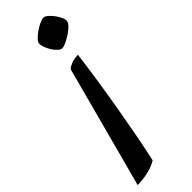

<svg xmlns="http://www.w3.org/2000/svg" viewBox="-312 -514 800 800"><g transform="rotate(-45 88.0 -114.5)"><path d="M-52 271 92 -268Q100 -275 115 -281.5Q130 -288 156 -289Q148 -226 137.5 -157Q127 -88 115 -18Q103 52 90.5 118Q78 184 65 242Q46 255 13.5 263Q-19 271 -52 271ZM129 -354Q121 -354 110.5 -363.5Q100 -373 91.5 -387Q83 -401 78 -415.5Q73 -430 75 -440Q77 -447 87 -457Q97 -467 111.5 -477Q126 -487 140.5 -493.5Q155 -500 164 -500Q172 -500 182.5 -491Q193 -482 203 -468.5Q213 -455 219 -441.5Q225 -428 223 -419Q221 -410 210 -399Q199 -388 183.5 -378Q168 -368 153 -361Q138 -354 129 -354Z"/></g></svg>

Font: Texturina Medium 12pt Medium
Style: Italic
Weight: 500
Italic angle: -11°
Version: Version 1.002